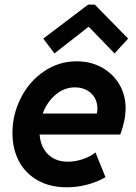

<svg xmlns="http://www.w3.org/2000/svg" viewBox="-20 -793 581 821"><path d="M33.2 -224.6Q33.2 -303.2 69.1 -374Q105 -444.8 168 -487.8Q231 -530.8 308.1 -530.8Q368.2 -530.8 416 -504.2Q463.9 -477.5 490.5 -431.9Q517.1 -386.2 517.1 -331.1Q517.1 -303.2 510.5 -272.5Q503.9 -241.7 494.1 -217.8H149.4Q153.3 -165 185.3 -133.3Q217.3 -101.6 270 -101.6Q302.7 -101.6 335.2 -112.8Q367.7 -124 388.2 -141.1L431.2 -35.2Q395.5 -14.6 352.5 -3.4Q309.6 7.8 265.6 7.8Q194.3 7.8 141.8 -21.5Q89.4 -50.8 61.3 -103.3Q33.2 -155.8 33.2 -224.6ZM394 -307.6Q396.5 -317.4 396.5 -329.1Q396.5 -355.5 384.3 -376Q372.1 -396.5 350.1 -408Q328.1 -419.4 300.8 -419.4Q254.4 -419.4 217.5 -387.9Q180.7 -356.4 162.6 -307.6ZM165 -627.9 356.9 -773.4H385.3L527.8 -627.9L469.7 -564.5L360.8 -677.2H356.9L212.9 -564.5Z"/></svg>

Font: Reddit Sans Chocolate
Style: Bold Italic
Weight: 700
Italic angle: -11.25°
Designer: Stephen Hutchings
Version: Version 1.013